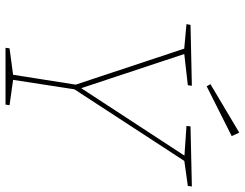

<svg xmlns="http://www.w3.org/2000/svg" viewBox="-118 -790 908 713"><g transform="rotate(90 336.5 -434.0)"><path d="M158 0 160 -15 265 -29 257 -21 296 -268 298 -251 159 -670 168 -663 70 -672 73 -687 299 -692 297 -677 174 -663 179 -670 310 -275H304L562 -670L565 -664L448 -672L450 -687L673 -692L671 -677L571 -663L582 -670L309 -251L314 -268L276 -21L271 -29L371 -15L369 0ZM301 -747 293 -761 473 -868 486 -840Z"/></g></svg>

Font: Bitter Thin Thin
Style: Italic
Weight: 250
Italic angle: -9°
Version: Version 2.002